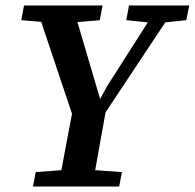

<svg xmlns="http://www.w3.org/2000/svg" viewBox="-20 -684 714 704"><path d="M443 -610 453 -664H674L663 -610L586 -602L367 -272Q357 -219 348 -166Q339 -113 329 -60L427 -53L417 0H101L111 -53L205 -60L244 -267L131 -604L58 -610L68 -664H356L346 -610L264 -603L347 -321L374 -370L522 -602Z"/></svg>

Font: Source Serif 4 SmText Semibold
Style: Italic
Weight: 600
Italic angle: -12°
Designer: Frank Grießhammer
Foundry: Adobe
Version: Version 4.005;hotconv 1.1.0;makeotfexe 2.6.0